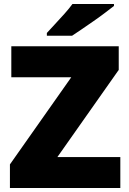

<svg xmlns="http://www.w3.org/2000/svg" viewBox="-20 -947 651 967"><path d="M586 0H30V-119L339 -558H37V-714H578V-595L269 -156H586ZM554 -917Q536 -903 509 -882.5Q482 -862 451 -840.5Q420 -819 391.5 -799.5Q363 -780 343 -767H216V-781Q233 -800 257 -825.5Q281 -851 305 -878Q329 -905 345 -927H554Z"/></svg>

Font: Noto Sans Syriac Eastern Black
Style: Regular
Weight: 900
Designer: Patrick Giasson and the Monotype Design Team
Foundry: Monotype Imaging Inc.
Version: Version 3.001; ttfautohint (v1.8.4.7-5d5b)